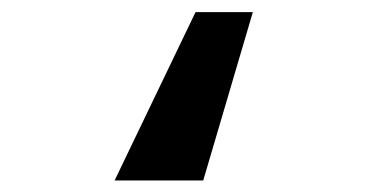

<svg xmlns="http://www.w3.org/2000/svg" viewBox="-20 -218 640 325"><path d="M324 87.5H174L311 -197.5H408Z"/></svg>

Font: JuliaMono
Style: Bold
Weight: 700
Monospace: yes
Designer: cormullion
Foundry: corm
Version: Version 0.055; ttfautohint (v1.8.4)